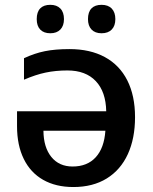

<svg xmlns="http://www.w3.org/2000/svg" viewBox="-20 -751 623 781"><path d="M49.3 -237.8V-298.3H412.1Q410.6 -377.9 369.6 -421.1Q328.6 -464.4 254.4 -464.4Q206.5 -464.4 165.8 -455.8Q125 -447.3 77.6 -426.8V-514.2Q120.1 -534.2 162.1 -542.7Q204.1 -551.3 262.7 -551.3Q346.7 -551.3 406.5 -518.8Q466.3 -486.3 497.8 -424.1Q529.3 -361.8 529.3 -274.4Q529.3 -188 500 -124Q470.7 -60.1 414.3 -25.1Q357.9 9.8 278.3 9.8Q207 9.8 155.5 -19.5Q104 -48.8 76.7 -104.5Q49.3 -160.2 49.3 -237.8ZM408.7 -219.2H156.7Q157.2 -151.9 188.7 -112.8Q220.2 -73.7 275.4 -73.7Q335 -73.7 369.4 -111.3Q403.8 -148.9 408.7 -219.2ZM337.9 -673.3Q337.9 -702.1 352.1 -716.8Q366.2 -731.4 393.1 -731.4Q419.9 -731.4 434.6 -716.1Q449.2 -700.7 449.2 -673.3Q449.2 -646 434.6 -630.9Q419.9 -615.7 393.1 -615.7Q366.7 -615.7 352.3 -630.9Q337.9 -646 337.9 -673.3ZM129.4 -673.3Q129.4 -702.1 143.6 -716.8Q157.7 -731.4 184.6 -731.4Q210.9 -731.4 225.6 -716.3Q240.2 -701.2 240.2 -673.3Q240.2 -646 225.6 -630.9Q210.9 -615.7 184.6 -615.7Q158.2 -615.7 143.8 -630.6Q129.4 -645.5 129.4 -673.3Z"/></svg>

Font: Viking Open Sans Light
Style: Bold
Weight: 600
Foundry: Ascender Corporation
Version: Version 2.001